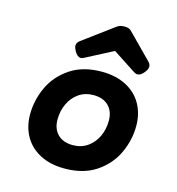

<svg xmlns="http://www.w3.org/2000/svg" viewBox="-105 -778 809 879"><g transform="rotate(15 300.0 -338.5)"><path d="M410.2 -677.2 523.4 -562.5Q534.2 -551.8 534.2 -540Q534.2 -527.3 521 -511.2Q505.4 -492.2 490.7 -492.2Q481.9 -492.2 472.7 -498.5L364.3 -569.3L234.9 -502Q226.6 -497.6 220.2 -497.6Q204.6 -497.6 190.9 -521Q182.6 -536.1 182.6 -545.9Q182.6 -560.5 196.8 -570.8L340.8 -677.2Q348.6 -683.1 356.9 -685.8Q365.2 -688.5 377.4 -688.5Q390.1 -688.5 397.2 -685.8Q404.3 -683.1 410.2 -677.2ZM546.9 -262.2Q546.9 -195.8 518.1 -133.3Q489.3 -70.8 429 -30Q368.7 10.7 279.3 10.7Q212.4 10.7 163.6 -14.6Q114.7 -40 89.1 -85.2Q63.5 -130.4 63.5 -189Q63.5 -255.4 92.3 -317.9Q121.1 -380.4 181.4 -421.1Q241.7 -461.9 331.1 -461.9Q397.9 -461.9 446.8 -436.5Q495.6 -411.1 521.2 -366Q546.9 -320.8 546.9 -262.2ZM190.9 -198.2Q190.9 -153.8 216.8 -128.2Q242.7 -102.5 288.1 -102.5Q328.1 -102.5 357.9 -123.3Q387.7 -144 403.6 -178.5Q419.4 -212.9 419.4 -252.9Q419.4 -297.4 393.6 -323Q367.7 -348.6 322.3 -348.6Q282.2 -348.6 252.4 -327.9Q222.7 -307.1 206.8 -272.7Q190.9 -238.3 190.9 -198.2Z"/></g></svg>

Font: Courier Prime Sans
Style: Bold Italic
Weight: 700
Italic angle: -10°
Designer: Alan Dague-Greene
Foundry: Quote-Unquote Apps
Version: Version 3.020